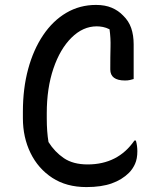

<svg xmlns="http://www.w3.org/2000/svg" viewBox="-20 -740 640 780"><path d="M331 20Q250 20 192.5 -17.5Q135 -55 104 -118.5Q73 -182 73 -260V-286Q73 -381 94.5 -460Q116 -539 155.5 -597.5Q195 -656 249.5 -688Q304 -720 370 -720Q407 -720 434 -708.5Q461 -697 480 -677Q503 -655 513 -626Q523 -597 523 -560V-419Q517 -417 508 -415Q499 -413 488 -413Q428 -413 428 -458Q428 -514 429 -549.5Q430 -585 425 -621Q411 -628 398 -630.5Q385 -633 373 -633Q317 -633 270.5 -587Q224 -541 197 -461.5Q170 -382 170 -280V-259Q170 -205 177 -163Q202 -123 239.5 -97.5Q277 -72 336 -72Q459 -72 526 -169H532Q535 -159 536.5 -147.5Q538 -136 538 -126Q538 -95 528.5 -74Q519 -53 504 -38Q476 -10 434 5Q392 20 331 20Z"/></svg>

Font: Recursive Sn Csl St
Style: Regular
Weight: 400
Version: Version 1.079;hotconv 1.0.112;makeotfexe 2.5.65598; ttfautoh